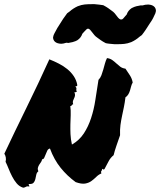

<svg xmlns="http://www.w3.org/2000/svg" viewBox="-35 -877 754 904"><path d="M200.2 -177.7Q191.4 -175.8 187.5 -167.5Q183.6 -159.2 180.2 -150.4Q176.8 -141.6 173.3 -134.3Q169.9 -127 163.1 -127Q162.1 -119.1 157.7 -113.3Q153.3 -107.4 149.4 -101.1Q145.5 -94.7 143.6 -87.4Q141.6 -80.1 145.5 -70.3Q137.7 -64.5 135.7 -53.7Q133.8 -43 131.3 -33.2Q128.9 -23.4 123 -16.6Q117.2 -9.8 101.6 -10.7Q98.6 -6.8 100.6 -5.9Q102.5 -4.9 103.5 1Q92.8 -1 87.4 2.4Q82 5.9 74.2 6.8Q55.7 1 43.5 -13.7Q31.2 -28.3 22 -46.4Q12.7 -64.5 5.4 -83Q-2 -101.6 -8.8 -115.2Q-5.9 -126 -7.8 -136.2Q-9.8 -146.5 -14.6 -153.3Q33.2 -254.9 89.8 -370.1Q146.5 -485.4 197.3 -597.7Q219.7 -588.9 241.7 -577.6Q263.7 -566.4 281.7 -551.8Q299.8 -537.1 312.5 -518.1Q325.2 -499 329.1 -475.6Q327.1 -469.7 324.7 -471.2Q322.3 -472.7 320.3 -469.7Q324.2 -464.8 324.7 -462.9Q325.2 -460.9 324.7 -459Q324.2 -457 324.2 -453.6Q324.2 -450.2 327.1 -444.3Q323.2 -445.3 321.8 -443.4Q320.3 -441.4 315.4 -443.4Q319.3 -432.6 317.9 -425.8Q316.4 -418.9 313.5 -413.6Q310.5 -408.2 308.6 -401.9Q306.6 -395.5 309.6 -385.7Q306.6 -385.7 305.2 -384.3Q303.7 -382.8 302.7 -381.3Q301.8 -379.9 300.3 -378.4Q298.8 -377 295.9 -377.9Q298.8 -356.4 297.9 -335Q296.9 -313.5 296.4 -291.5Q295.9 -269.5 296.9 -245.6Q297.9 -221.7 303.7 -196.3Q338.9 -216.8 359.9 -249Q380.9 -281.2 394 -321.3Q407.2 -361.3 414.1 -407.2Q420.9 -453.1 428.7 -501Q437.5 -509.8 442.4 -522.5Q447.3 -535.2 451.2 -549.3Q455.1 -563.5 459 -577.6Q462.9 -591.8 468.8 -603.5Q483.4 -601.6 493.7 -594.2Q503.9 -586.9 512.7 -578.6Q521.5 -570.3 531.2 -563Q541 -555.7 555.7 -553.7Q567.4 -537.1 577.1 -521.5Q586.9 -505.9 589.8 -488.3Q585 -480.5 582.5 -470.7Q580.1 -460.9 577.1 -451.2Q574.2 -441.4 569.3 -433.1Q564.5 -424.8 555.7 -418.9Q552.7 -393.6 548.3 -372.6Q543.9 -351.6 539.6 -331.1Q535.2 -310.5 532.2 -288.6Q529.3 -266.6 530.3 -240.2Q522.5 -217.8 513.7 -192.4Q504.9 -167 500 -146.5Q484.4 -133.8 475.6 -116.2Q466.8 -98.6 457 -81.1Q453.1 -77.1 452.1 -79.1Q451.2 -81.1 445.3 -82Q446.3 -78.1 445.3 -76.2Q444.3 -74.2 442.9 -72.8Q441.4 -71.3 440.9 -68.4Q440.4 -65.4 442.4 -60.5Q428.7 -54.7 418 -43.9Q407.2 -33.2 395 -24.4Q382.8 -15.6 365.7 -12.7Q348.6 -9.8 321.3 -19.5Q281.2 -48.8 250.5 -86.9Q219.7 -125 200.2 -177.7ZM664.1 -855.5Q680.7 -854.5 689.9 -846.7Q699.2 -838.9 699.2 -825.2Q697.3 -813.5 692.4 -805.7Q685.5 -790 680.2 -781.7Q674.8 -773.4 668.9 -764.6Q660.2 -751 651.9 -738.3Q643.6 -725.6 632.8 -711.9Q626 -706.1 622.1 -704.1Q613.3 -696.3 603.5 -689.9Q593.8 -683.6 583 -678.7Q565.4 -671.9 550.3 -670.4Q535.2 -668.9 517.6 -668.9H503.9Q493.2 -669.9 481.9 -670.9Q470.7 -671.9 462.9 -673.8Q448.2 -681.6 439.9 -687.5Q431.6 -693.4 423.8 -699.2Q415 -705.1 409.2 -711.9Q403.3 -718.8 398.4 -725.6Q394.5 -731.4 389.2 -736.8Q383.8 -742.2 378.9 -742.2Q374 -741.2 369.6 -736.3Q365.2 -731.4 360.4 -726.6Q358.4 -724.6 356.4 -722.2Q354.5 -719.7 352.5 -717.8Q346.7 -699.2 329.1 -687.5Q320.3 -682.6 315.4 -681.6Q310.5 -680.7 306.6 -678.7L296.9 -676.8L287.1 -674.8L277.3 -675.8Q262.7 -670.9 252.9 -670.9Q233.4 -671.9 224.1 -680.2Q214.8 -688.5 214.8 -701.2Q216.8 -712.9 221.7 -720.7Q229.5 -736.3 234.9 -745.1Q240.2 -753.9 246.1 -762.7Q253.9 -775.4 262.2 -788.1Q270.5 -800.8 281.2 -814.5Q288.1 -820.3 292 -822.3Q300.8 -830.1 310.5 -836.4Q320.3 -842.8 331.1 -847.7Q348.6 -854.5 363.8 -856Q378.9 -857.4 396.5 -857.4H410.2Q432.6 -855.5 451.2 -852.5Q465.8 -844.7 474.1 -838.9Q482.4 -833 490.2 -827.1Q499 -821.3 504.9 -814.5Q510.7 -807.6 515.6 -800.8Q527.3 -784.2 536.1 -785.2Q541 -785.2 544.9 -789.6Q548.8 -793.9 553.7 -799.8Q555.7 -802.7 561.5 -808.6Q567.4 -827.1 585 -838.9Q598.6 -845.7 607.4 -847.7L617.2 -849.6L627 -851.6H636.7Q648.4 -855.5 661.1 -855.5Z"/></svg>

Font: Permanent Marker
Style: Regular
Weight: 400
Designer: Font Diner, Inc
Foundry: Font Diner, Inc
Version: Version 1.000